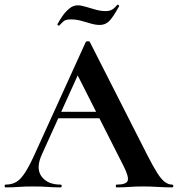

<svg xmlns="http://www.w3.org/2000/svg" viewBox="-28 -811 770 831"><path d="M218 -299 233 -327H439L446 -299ZM717 -12Q722 -12 722 -6Q722 0 717 0Q687 0 654.5 -2Q622 -4 592 -4Q558 -4 533 -2Q508 0 477 0Q473 0 473 -6Q473 -12 477 -12Q518 -12 524.5 -28.5Q531 -45 506 -94L303 -495L352 -581L153 -142Q126 -82 152 -47Q178 -12 234 -12Q239 -12 239 -6Q239 0 234 0Q204 0 179 -2Q154 -4 116 -4Q77 -4 53.5 -2Q30 0 -4 0Q-8 0 -8 -6Q-8 -12 -4 -12Q23 -12 42.5 -23.5Q62 -35 81.5 -65.5Q101 -96 126 -152L343 -629Q344 -632 352 -632.5Q360 -633 361 -629L611 -137Q635 -90 652.5 -62.5Q670 -35 685.5 -23.5Q701 -12 717 -12ZM429 -763Q446 -763 456.5 -769Q467 -775 480 -790Q482 -792 485.5 -789Q489 -786 487 -783Q460 -734 443.5 -718.5Q427 -703 404 -703Q386 -703 365.5 -709Q345 -715 323.5 -721Q302 -727 279 -727Q257 -727 248.5 -720Q240 -713 228 -700Q226 -699 222.5 -702Q219 -705 221 -707Q229 -722 242 -741Q255 -760 272 -774Q289 -788 308 -788Q322 -788 342 -782Q362 -776 385 -769.5Q408 -763 429 -763Z"/></svg>

Font: Cormorant
Style: Bold
Weight: 700
Designer: Christian Thalmann (Catharsis Fonts)
Foundry: Catharsis Fonts
Version: Version 4.000